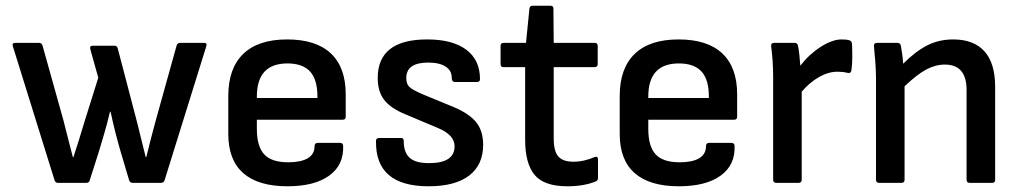

<svg xmlns="http://www.w3.org/2000/svg" viewBox="-20 -640 3573 672"><path d="M183 0Q174 0 171 -9L25 -478Q21 -490 34 -490H117Q126 -490 129 -480L202 -219Q210 -186 218.5 -154Q227 -122 235 -90H237Q247 -121 257 -152.5Q267 -184 276 -215L324 -368L296 -468Q293 -480 305 -480H380Q390 -480 392 -471L459 -215Q467 -184 474.5 -152.5Q482 -121 490 -90H492Q500 -122 508 -154Q516 -186 525 -218L598 -480Q601 -490 610 -490H694Q706 -490 702 -478L556 -9Q553 0 544 0H444Q435 0 432 -9L404 -103Q394 -137 385 -172Q376 -207 367 -249H365Q355 -207 345 -173Q335 -139 325 -106L294 -9Q292 0 282 0Z M986 12Q884 12 831.5 -34Q779 -80 779 -171V-304Q779 -401 831.5 -451.5Q884 -502 985 -502Q1086 -502 1138 -453Q1190 -404 1190 -310V-232Q1190 -221 1180 -221H879V-189Q879 -128 904.5 -100Q930 -72 989 -72Q1033 -72 1057 -86Q1081 -100 1081 -129Q1081 -140 1093 -140H1170Q1180 -140 1181 -130Q1184 -63 1132.5 -25.5Q1081 12 986 12ZM879 -297H1091V-302Q1091 -362 1065 -390Q1039 -418 986 -418Q879 -418 879 -302Z M1480 12Q1293 12 1296 -147Q1296 -157 1307 -157H1384Q1393 -157 1393 -147Q1393 -106 1414 -87.5Q1435 -69 1481 -69Q1571 -69 1571 -128Q1571 -167 1515 -191L1401 -239Q1347 -261 1324.5 -290.5Q1302 -320 1302 -367Q1302 -502 1475 -502Q1564 -502 1612 -466Q1660 -430 1660 -363Q1660 -353 1649 -353H1572Q1561 -353 1561 -369Q1561 -393 1539.5 -407Q1518 -421 1479 -421Q1402 -421 1402 -367Q1402 -346 1412.5 -336Q1423 -326 1457 -311L1571 -264Q1624 -241 1647.5 -211Q1671 -181 1671 -133Q1671 -63 1622 -25.5Q1573 12 1480 12Z M1966 12Q1884 12 1851 -28Q1818 -68 1818 -151V-405H1742Q1732 -405 1732 -416V-479Q1732 -490 1742 -490H1821L1833 -610Q1834 -620 1845 -620H1906Q1917 -620 1917 -610L1918 -490H2061Q2072 -490 2072 -479V-416Q2072 -405 2061 -405H1918V-155Q1918 -111 1934 -92.5Q1950 -74 1987 -74Q2006 -74 2025.5 -78.5Q2045 -83 2060 -90Q2073 -95 2073 -82V-17Q2073 -8 2065 -5Q2046 3 2021 7.5Q1996 12 1966 12Z M2356 12Q2254 12 2201.5 -34Q2149 -80 2149 -171V-304Q2149 -401 2201.5 -451.5Q2254 -502 2355 -502Q2456 -502 2508 -453Q2560 -404 2560 -310V-232Q2560 -221 2550 -221H2249V-189Q2249 -128 2274.5 -100Q2300 -72 2359 -72Q2403 -72 2427 -86Q2451 -100 2451 -129Q2451 -140 2463 -140H2540Q2550 -140 2551 -130Q2554 -63 2502.5 -25.5Q2451 12 2356 12ZM2249 -297H2461V-302Q2461 -362 2435 -390Q2409 -418 2356 -418Q2249 -418 2249 -302Z M2697 0Q2686 0 2686 -11V-369Q2686 -427 2679 -478Q2678 -490 2690 -490H2761Q2771 -490 2773 -480Q2776 -465 2778 -446Q2780 -427 2781 -410Q2812 -450 2852.5 -476Q2893 -502 2926 -502Q2943 -502 2953 -499Q2961 -496 2962 -487Q2963 -465 2963 -440.5Q2963 -416 2960 -394Q2958 -382 2946 -385Q2931 -389 2911 -389Q2879 -389 2846 -370Q2813 -351 2786 -319V-11Q2786 0 2775 0Z M3057 0Q3046 0 3046 -11V-366Q3046 -393 3043.5 -425Q3041 -457 3039 -476Q3037 -490 3050 -490H3121Q3131 -490 3133 -480Q3135 -470 3137.5 -452.5Q3140 -435 3141 -417Q3184 -460 3225 -481Q3266 -502 3316 -502Q3388 -502 3425.5 -460.5Q3463 -419 3463 -336V-11Q3463 0 3453 0H3374Q3363 0 3363 -11V-325Q3363 -414 3287 -414Q3254 -414 3221.5 -396.5Q3189 -379 3146 -338V-11Q3146 0 3135 0Z"/></svg>

Font: Sofia Sans SemiBold
Style: Regular
Weight: 600
Designer: Botio Nikoltchev, Ani Petrova
Foundry: lettersoup
Version: Version 4.101; ttfautohint (v1.8.4.7-5d5b)